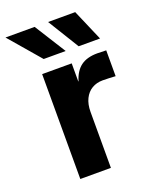

<svg xmlns="http://www.w3.org/2000/svg" viewBox="-189 -810 706 887"><g transform="rotate(-20 164.0 -366.5)"><path d="M49.8 -515.6H195.1V-427H196.5Q210.7 -474.3 240.9 -496.5Q271 -518.8 322.3 -518.8Q342.8 -518.8 365.6 -517.6V-390.6Q348.2 -391.4 335.6 -392.2Q323 -393 302.5 -393Q272.5 -393 249.4 -379.3Q226.4 -365.6 213.3 -339.1Q200.2 -312.5 200.2 -275.2V0H49.8ZM157.9 -732.5H291.3L357.5 -578.8H252.4ZM-51.5 -732.5H91.9L188.6 -578.8H80.4Z"/></g></svg>

Font: Intratopia Thin
Style: Regular
Weight: 100
Designer: Rasmus Andersson
Foundry: rsms
Version: Version 3.000;Glyphs 3.2.3 (3260)